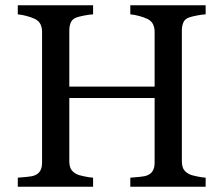

<svg xmlns="http://www.w3.org/2000/svg" viewBox="-20 -713 855 733"><path d="M765.1 0H477.5V-34.7Q489.3 -35.6 511.5 -37.6Q533.7 -39.6 542 -43.5Q556.6 -49.3 563.5 -61.3Q570.3 -73.2 570.3 -92.3V-338.9H244.6V-97.7Q244.6 -80.6 250.2 -68.8Q255.9 -57.1 272.5 -48.3Q280.8 -43.9 302 -39.6Q323.2 -35.2 335.4 -34.7V0H47.9V-34.7Q59.6 -35.6 81.8 -37.6Q104 -39.6 112.3 -43.5Q127 -49.3 133.8 -61.3Q140.6 -73.2 140.6 -92.3V-592.3Q140.6 -607.9 134.3 -620.8Q127.9 -633.8 112.3 -641.1Q99.1 -647.5 80.3 -652.3Q61.5 -657.2 47.9 -658.2V-692.9H335.4V-658.2Q321.8 -657.7 302 -653.8Q282.2 -649.9 272.5 -646.5Q255.9 -640.6 250.2 -627Q244.6 -613.3 244.6 -597.2V-382.3H570.3V-592.3Q570.3 -607.9 564 -620.8Q557.6 -633.8 542 -641.1Q528.8 -647.5 510 -652.3Q491.2 -657.2 477.5 -658.2V-692.9H765.1V-658.2Q751.5 -657.7 731.7 -653.8Q711.9 -649.9 702.1 -646.5Q685.5 -640.6 679.9 -627Q674.3 -613.3 674.3 -597.2V-97.7Q674.3 -80.6 679.9 -68.8Q685.5 -57.1 702.1 -48.3Q710.4 -43.9 731.7 -39.6Q752.9 -35.2 765.1 -34.7Z"/></svg>

Font: UniBurma_GGSerif
Style: Book
Weight: 400
Designer: Victor San Kho Lin (for Burmese only and related typography optimization with it)
Foundry: http://www.unimm.org
Version: 2.0